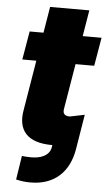

<svg xmlns="http://www.w3.org/2000/svg" viewBox="-59 -714 538 956"><g transform="rotate(5 210.0 -236.5)"><path d="M36.9 -403.4 61.1 -545.5H130.3L152 -676.1H348L326.3 -545.5H420.5L396.3 -403.4H302.9L264.9 -175.4Q259.2 -141.3 296.2 -141.3H297.9L370.7 -156.2L342.3 17Q335.2 60.4 318 95Q300.8 129.6 274.1 153.6Q247.5 177.6 211.5 190.3Q175.4 203.1 130.7 203.1Q110.1 203.1 93.6 201Q77.1 198.9 58.2 194.6L76.7 75.3Q87 76.3 97.5 77.2Q108 78.1 122.2 78.1Q138.1 78.1 154.5 75.5Q170.8 72.8 184.8 65.9Q198.9 58.9 208.8 47.2Q218.8 35.5 221.6 17L223 8.2Q130.7 8.5 90.7 -33.7Q50.8 -76 66.1 -157L106.9 -403.4Z"/></g></svg>

Font: Inter P Black
Style: Italic
Weight: 900
Italic angle: -9.40001°
Designer: Rasmus Andersson
Foundry: rsms
Version: Version 3.018;git-588b23468